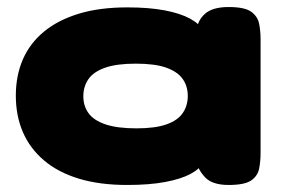

<svg xmlns="http://www.w3.org/2000/svg" viewBox="-20 -519 806 546"><path d="M630 7Q584 7 563.5 -14.5Q543 -36 540 -58H558Q549 -39 522 -24.5Q495 -10 450 -1.5Q405 7 342 7Q263 7 204 -11Q145 -29 105 -63Q65 -97 45 -143.5Q25 -190 25 -247Q25 -304 45 -350Q65 -396 105 -429Q145 -462 204 -480Q263 -498 342 -498Q404 -498 448.5 -489.5Q493 -481 520.5 -466Q548 -451 558 -431H540Q540 -458 561.5 -478.5Q583 -499 630 -499Q676 -499 694.5 -485.5Q713 -472 717 -451Q721 -430 721 -408V-83Q721 -61 717 -40Q713 -19 694.5 -6Q676 7 630 7ZM368 -154Q422 -154 454 -165.5Q486 -177 500 -198Q514 -219 514 -246Q514 -274 499.5 -294.5Q485 -315 453 -326.5Q421 -338 366 -338Q312 -338 279 -326.5Q246 -315 231.5 -294Q217 -273 217 -245Q217 -218 231.5 -197.5Q246 -177 279.5 -165.5Q313 -154 368 -154Z"/></svg>

Font: Fredoka Expanded
Style: Bold
Weight: 700
Width: 7
Designer: Ben Nathan
Foundry: Milena B. Brandão, Ben Nathan
Version: Version 2.001